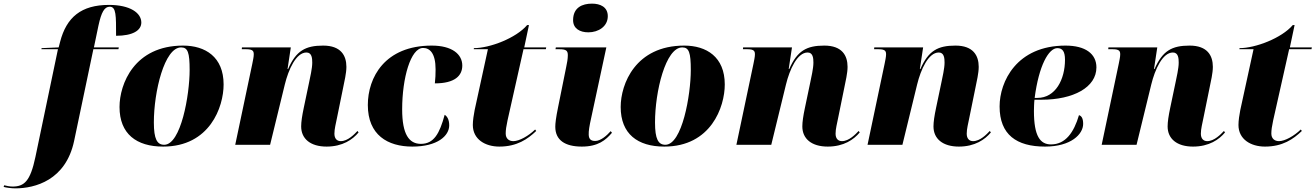

<svg xmlns="http://www.w3.org/2000/svg" viewBox="-166 -797 7242 1057"><path d="M-82 240C26 240 196 196 242 -21L348 -526H486L488 -536H351L376 -656C392 -730 409 -760 438 -760C474 -760 473 -712 473 -600C564 -600 612 -629 612 -673C612 -726 550 -770 434 -770C281 -770 200 -702 165 -567L157 -536L63 -532L62 -526H153L29 67C1 200 -32 230 -97 230C-112 230 -132 226 -143 223L-146 232C-133 236 -102 240 -82 240Z M732 10C989 10 1065 -208 1065 -332C1065 -484 964 -546 842 -546C573 -546 492 -334 492 -208C492 -60 585 10 732 10ZM738 0C699 0 681 -31 681 -123C681 -292 739 -536 831 -536C868 -536 878 -508 878 -412C878 -274 830 0 738 0Z M1632 10C1720 10 1776 -29 1808 -68L1802 -76C1785 -58 1749 -20 1710 -20C1689 -20 1675 -34 1675 -61C1675 -88 1683 -116 1690 -152L1723 -314C1730 -349 1741 -394 1741 -429C1741 -491 1711 -546 1613 -546C1516 -546 1464 -518 1420 -417H1417L1435 -536H1166L1165 -526H1190C1228 -526 1231 -514 1231 -497C1231 -483 1226 -462 1223 -446L1129 0H1321L1402 -332C1422 -414 1464 -508 1521 -508C1551 -508 1553 -476 1553 -452C1553 -420 1541 -370 1536 -345L1506 -202C1497 -159 1492 -126 1492 -101C1492 -33 1543 10 1632 10Z M2104 10C2242 10 2307 -49 2307 -107C2307 -141 2294 -158 2282 -165C2254 -62 2223 -5 2151 -5C2086 -5 2048 -57 2048 -195C2048 -368 2095 -533 2163 -533C2199 -533 2232 -506 2232 -415C2232 -388 2231 -365 2228 -338C2339 -338 2379 -381 2379 -436C2379 -499 2322 -546 2211 -546C1952 -546 1859 -370 1859 -219C1859 -54 1968 10 2104 10Z M2583 10C2680 10 2739 -31 2786 -76L2780 -84C2744 -49 2693 -20 2660 -20C2636 -20 2618 -34 2618 -62C2618 -80 2621 -102 2628 -134L2716 -526H2839L2841 -536H2720L2746 -659H2736C2675 -587 2530 -532 2443 -532L2442 -526H2520L2447 -191C2442 -166 2437 -133 2437 -109C2437 -30 2505 10 2583 10Z M3073 -619C3128 -619 3180 -651 3180 -708C3180 -759 3138 -777 3093 -777C3040 -777 2989 -756 2989 -686C2989 -640 3026 -619 3073 -619ZM3037 10C3127 10 3169 -26 3203 -66L3196 -75C3175 -51 3141 -21 3111 -21C3086 -21 3076 -32 3075 -55C3074 -75 3079 -105 3088 -145L3172 -536H2894L2892 -526H2914C2952 -526 2960 -517 2960 -493C2960 -473 2956 -451 2951 -428L2907 -210C2894 -147 2891 -117 2891 -99C2891 -26 2944 10 3037 10Z M3491 10C3748 10 3824 -208 3824 -332C3824 -484 3723 -546 3601 -546C3332 -546 3251 -334 3251 -208C3251 -60 3344 10 3491 10ZM3497 0C3458 0 3440 -31 3440 -123C3440 -292 3498 -536 3590 -536C3627 -536 3637 -508 3637 -412C3637 -274 3589 0 3497 0Z M4391 10C4479 10 4535 -29 4567 -68L4561 -76C4544 -58 4508 -20 4469 -20C4448 -20 4434 -34 4434 -61C4434 -88 4442 -116 4449 -152L4482 -314C4489 -349 4500 -394 4500 -429C4500 -491 4470 -546 4372 -546C4275 -546 4223 -518 4179 -417H4176L4194 -536H3925L3924 -526H3949C3987 -526 3990 -514 3990 -497C3990 -483 3985 -462 3982 -446L3888 0H4080L4161 -332C4181 -414 4223 -508 4280 -508C4310 -508 4312 -476 4312 -452C4312 -420 4300 -370 4295 -345L4265 -202C4256 -159 4251 -126 4251 -101C4251 -33 4302 10 4391 10Z M5113 10C5201 10 5257 -29 5289 -68L5283 -76C5266 -58 5230 -20 5191 -20C5170 -20 5156 -34 5156 -61C5156 -88 5164 -116 5171 -152L5204 -314C5211 -349 5222 -394 5222 -429C5222 -491 5192 -546 5094 -546C4997 -546 4945 -518 4901 -417H4898L4916 -536H4647L4646 -526H4671C4709 -526 4712 -514 4712 -497C4712 -483 4707 -462 4704 -446L4610 0H4802L4883 -332C4903 -414 4945 -508 5002 -508C5032 -508 5034 -476 5034 -452C5034 -420 5022 -370 5017 -345L4987 -202C4978 -159 4973 -126 4973 -101C4973 -33 5024 10 5113 10Z M5587 10C5730 10 5797 -58 5797 -115C5797 -147 5787 -159 5774 -163C5746 -68 5700 -2 5620 -2C5561 -2 5526 -46 5526 -186C5526 -195 5527 -236 5529 -248H5568C5743 -248 5870 -316 5870 -426C5870 -501 5809 -546 5700 -546C5430 -546 5337 -347 5337 -211C5337 -56 5430 10 5587 10ZM5545 -258H5530C5553 -436 5607 -532 5655 -532C5683 -532 5697 -514 5697 -468C5697 -360 5645 -258 5545 -258Z M6402 10C6490 10 6546 -29 6578 -68L6572 -76C6555 -58 6519 -20 6480 -20C6459 -20 6445 -34 6445 -61C6445 -88 6453 -116 6460 -152L6493 -314C6500 -349 6511 -394 6511 -429C6511 -491 6481 -546 6383 -546C6286 -546 6234 -518 6190 -417H6187L6205 -536H5936L5935 -526H5960C5998 -526 6001 -514 6001 -497C6001 -483 5996 -462 5993 -446L5899 0H6091L6172 -332C6192 -414 6234 -508 6291 -508C6321 -508 6323 -476 6323 -452C6323 -420 6311 -370 6306 -345L6276 -202C6267 -159 6262 -126 6262 -101C6262 -33 6313 10 6402 10Z M6798 10C6895 10 6954 -31 7001 -76L6995 -84C6959 -49 6908 -20 6875 -20C6851 -20 6833 -34 6833 -62C6833 -80 6836 -102 6843 -134L6931 -526H7054L7056 -536H6935L6961 -659H6951C6890 -587 6745 -532 6658 -532L6657 -526H6735L6662 -191C6657 -166 6652 -133 6652 -109C6652 -30 6720 10 6798 10Z"/></svg>

Font: Noto Serif Display Black
Style: Italic
Weight: 900
Italic angle: -12°
Designer: Monotype Design Team
Foundry: Monotype Imaging Inc.
Version: Version 2.009